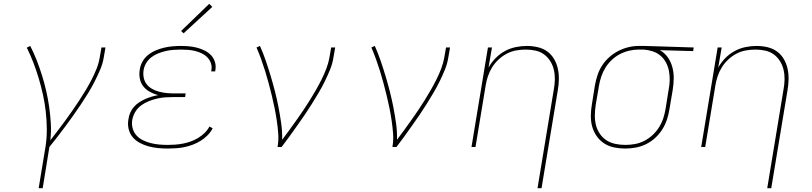

<svg xmlns="http://www.w3.org/2000/svg" viewBox="-20 -768 4240 1003"><path d="M182 215 218 -3Q225 -49 224.5 -95Q224 -141 219 -185.5Q214 -230 204.5 -273Q195 -316 182.5 -358Q170 -400 154.5 -440.5Q139 -481 120 -519L138 -528Q157 -491 172 -452.5Q187 -414 199.5 -374Q212 -334 221.5 -292.5Q231 -251 237 -208.5Q243 -166 245.5 -123Q248 -80 243 -35Q263 -61 282.5 -86.5Q302 -112 321 -138Q340 -164 358 -190Q376 -216 393.5 -242.5Q411 -269 427.5 -296.5Q444 -324 458.5 -352Q473 -380 484.5 -409Q496 -438 501 -468L510 -520H531L522 -468Q517 -436 503.5 -404.5Q490 -373 474.5 -342.5Q459 -312 441 -282.5Q423 -253 403.5 -224Q384 -195 364 -166.5Q344 -138 323 -110Q302 -82 281 -54.5Q260 -27 238 0L203 215Z M857 8Q831 8 805.5 5.5Q780 3 756 -3.5Q732 -10 710.5 -21.5Q689 -33 673.5 -51Q658 -69 652 -94Q646 -119 651 -145Q653 -162 660 -178.5Q667 -195 679 -209Q691 -223 706.5 -233Q722 -243 738.5 -250.5Q755 -258 772 -263Q789 -268 806 -271Q784 -277 763.5 -288Q743 -299 729 -316.5Q715 -334 710.5 -357Q706 -380 710 -404Q713 -426 724.5 -446.5Q736 -467 754.5 -481.5Q773 -496 794.5 -505Q816 -514 837.5 -519Q859 -524 881 -526Q903 -528 924 -528Q947 -528 968.5 -526Q990 -524 1010.5 -518.5Q1031 -513 1050 -503.5Q1069 -494 1083 -479Q1097 -464 1103 -443.5Q1109 -423 1105 -401Q1105 -400 1104.5 -398.5Q1104 -397 1104 -395H1083Q1084 -396 1084 -397.5Q1084 -399 1084 -400Q1088 -420 1082 -437.5Q1076 -455 1063.5 -468Q1051 -481 1034.5 -489Q1018 -497 1000 -501.5Q982 -506 963 -507.5Q944 -509 924 -509Q905 -509 885.5 -507.5Q866 -506 846.5 -501.5Q827 -497 807.5 -489.5Q788 -482 771.5 -469.5Q755 -457 744 -439Q733 -421 730 -401Q727 -381 731 -361.5Q735 -342 746.5 -327.5Q758 -313 775 -303.5Q792 -294 811 -289Q830 -284 850 -282Q870 -280 890 -280H950L947 -261H887Q865 -261 843.5 -259.5Q822 -258 800.5 -253Q779 -248 757.5 -239.5Q736 -231 717.5 -217.5Q699 -204 687 -184Q675 -164 671 -142Q667 -119 673 -97.5Q679 -76 693 -60.5Q707 -45 726.5 -35.5Q746 -26 767.5 -20.5Q789 -15 811.5 -13Q834 -11 857 -11Q876 -11 896 -12.5Q916 -14 936.5 -18Q957 -22 976.5 -29Q996 -36 1014.5 -47Q1033 -58 1048.5 -73Q1064 -88 1074 -107L1091 -98Q1081 -78 1064 -61Q1047 -44 1027.5 -32Q1008 -20 986.5 -12Q965 -4 943.5 0.5Q922 5 900 6.5Q878 8 857 8ZM939 -594 926 -606 1073 -748 1089 -732Z M1430 0Q1436 -35 1433.5 -69.5Q1431 -104 1426 -137.5Q1421 -171 1414.5 -203.5Q1408 -236 1400 -268.5Q1392 -301 1383.5 -333Q1375 -365 1365 -397Q1355 -429 1344 -459.5Q1333 -490 1320 -520L1338 -528Q1355 -490 1368.5 -450.5Q1382 -411 1394 -371Q1406 -331 1416.5 -290Q1427 -249 1435 -207.5Q1443 -166 1449 -123.5Q1455 -81 1454 -38Q1473 -63 1491.5 -88.5Q1510 -114 1528.5 -140Q1547 -166 1564.5 -192Q1582 -218 1598.5 -244.5Q1615 -271 1630.5 -298Q1646 -325 1660 -353Q1674 -381 1685 -410Q1696 -439 1701 -468L1710 -520H1731L1722 -468Q1717 -436 1704.5 -405Q1692 -374 1677 -343.5Q1662 -313 1644.5 -283.5Q1627 -254 1609 -225Q1591 -196 1571.5 -167.5Q1552 -139 1532 -111Q1512 -83 1492 -55Q1472 -27 1451 0Z M2030 0Q2036 -35 2033.5 -69.5Q2031 -104 2026 -137.5Q2021 -171 2014.5 -203.5Q2008 -236 2000 -268.5Q1992 -301 1983.5 -333Q1975 -365 1965 -397Q1955 -429 1944 -459.5Q1933 -490 1920 -520L1938 -528Q1955 -490 1968.5 -450.5Q1982 -411 1994 -371Q2006 -331 2016.5 -290Q2027 -249 2035 -207.5Q2043 -166 2049 -123.5Q2055 -81 2054 -38Q2073 -63 2091.5 -88.5Q2110 -114 2128.5 -140Q2147 -166 2164.5 -192Q2182 -218 2198.5 -244.5Q2215 -271 2230.5 -298Q2246 -325 2260 -353Q2274 -381 2285 -410Q2296 -439 2301 -468L2310 -520H2331L2322 -468Q2317 -436 2304.5 -405Q2292 -374 2277 -343.5Q2262 -313 2244.5 -283.5Q2227 -254 2209 -225Q2191 -196 2171.5 -167.5Q2152 -139 2132 -111Q2112 -83 2092 -55Q2072 -27 2051 0Z M2788 215 2873 -300Q2878 -326 2878.5 -352Q2879 -378 2873.5 -402.5Q2868 -427 2855 -448Q2842 -469 2822.5 -483.5Q2803 -498 2778 -503.5Q2753 -509 2726 -509Q2702 -509 2676.5 -504.5Q2651 -500 2628 -488Q2605 -476 2585 -457.5Q2565 -439 2551 -416.5Q2537 -394 2529 -370Q2521 -346 2517 -321L2464 0H2443L2529 -520H2550L2532 -415Q2547 -442 2569 -464.5Q2591 -487 2618 -501.5Q2645 -516 2674.5 -522Q2704 -528 2732 -528Q2761 -528 2789 -521.5Q2817 -515 2838.5 -499.5Q2860 -484 2874 -460.5Q2888 -437 2894 -410Q2900 -383 2899.5 -354.5Q2899 -326 2894 -297L2809 215Z M3246 8Q3216 8 3187.5 2Q3159 -4 3136 -19Q3113 -34 3097 -57Q3081 -80 3073.5 -107Q3066 -134 3066.5 -164Q3067 -194 3072 -223L3088 -323Q3093 -350 3101.5 -376Q3110 -402 3125.5 -426Q3141 -450 3163 -469.5Q3185 -489 3210.5 -502Q3236 -515 3263 -521.5Q3290 -528 3316 -528Q3320 -528 3323.5 -528Q3327 -528 3331 -528Q3335 -528 3339.5 -528Q3344 -528 3348 -528L3604 -520L3601 -501L3427 -506Q3452 -492 3468.5 -468.5Q3485 -445 3492.5 -416.5Q3500 -388 3499.5 -357.5Q3499 -327 3494 -297L3477 -197Q3473 -170 3464 -143Q3455 -116 3439.5 -91.5Q3424 -67 3402 -47Q3380 -27 3354 -14.5Q3328 -2 3300.5 3Q3273 8 3246 8ZM3246 -11Q3271 -11 3296.5 -15.5Q3322 -20 3345.5 -32Q3369 -44 3389 -62.5Q3409 -81 3423 -103.5Q3437 -126 3445 -150.5Q3453 -175 3457 -200L3473 -300Q3478 -325 3478.5 -349.5Q3479 -374 3474.5 -397.5Q3470 -421 3459 -441.5Q3448 -462 3430.5 -477Q3413 -492 3390.5 -499.5Q3368 -507 3343 -509H3328Q3325 -509 3321.5 -509Q3318 -509 3315 -509Q3291 -509 3266 -503Q3241 -497 3218 -485Q3195 -473 3175.5 -454.5Q3156 -436 3142.5 -414Q3129 -392 3121 -368Q3113 -344 3109 -320L3092 -220Q3088 -194 3087.5 -167Q3087 -140 3093 -115.5Q3099 -91 3113 -70Q3127 -49 3147.5 -35.5Q3168 -22 3194 -16.5Q3220 -11 3246 -11Z M3988 215 4073 -300Q4078 -326 4078.5 -352Q4079 -378 4073.5 -402.5Q4068 -427 4055 -448Q4042 -469 4022.5 -483.5Q4003 -498 3978 -503.5Q3953 -509 3926 -509Q3902 -509 3876.5 -504.5Q3851 -500 3828 -488Q3805 -476 3785 -457.5Q3765 -439 3751 -416.5Q3737 -394 3729 -370Q3721 -346 3717 -321L3664 0H3643L3729 -520H3750L3732 -415Q3747 -442 3769 -464.5Q3791 -487 3818 -501.5Q3845 -516 3874.5 -522Q3904 -528 3932 -528Q3961 -528 3989 -521.5Q4017 -515 4038.5 -499.5Q4060 -484 4074 -460.5Q4088 -437 4094 -410Q4100 -383 4099.5 -354.5Q4099 -326 4094 -297L4009 215Z"/></svg>

Font: Iosevka SS04 Thin Extended
Style: Italic
Weight: 100
Width: 7
Italic angle: -9°
Monospace: yes
Designer: Belleve Invis
Foundry: Belleve Invis
Version: Version 19.0.0; ttfautohint (v1.8.4)